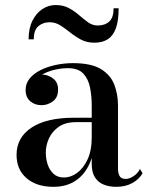

<svg xmlns="http://www.w3.org/2000/svg" viewBox="-20 -712 579 742"><path d="M428.5 10Q402.5 10 381 1.5Q359.5 -7 347 -26.5Q334.5 -46 334.5 -78V-304.5Q334.5 -340.5 328 -373.5Q321.5 -406.5 302 -427.5Q282.5 -448.5 242.5 -448.5Q220.5 -448.5 196.2 -443.5Q172 -438.5 151 -428.2Q130 -418 116.8 -402.2Q103.5 -386.5 103.5 -364.5H80Q80 -391.5 98.8 -407.8Q117.5 -424 140.5 -424Q165 -424 184.8 -409Q204.5 -394 204.5 -366.5Q204.5 -335 184.2 -320.2Q164 -305.5 140.5 -305.5Q114.5 -305.5 96.8 -320.8Q79 -336 79 -364.5Q79 -389.5 94.5 -408.5Q110 -427.5 136.2 -440.8Q162.5 -454 195.2 -461Q228 -468 262 -468Q333 -468 370.5 -444.8Q408 -421.5 422 -384.2Q436 -347 436 -304.5V-60Q436 -43.5 442 -32Q448 -20.5 466.5 -20.5Q479.5 -20.5 495.8 -31Q512 -41.5 521 -59L531 -42.5Q517.5 -19 491.2 -4.5Q465 10 428.5 10ZM186.5 10Q121.5 10 82.8 -23.2Q44 -56.5 44 -113.5Q44 -180.5 101.8 -218.8Q159.5 -257 266 -257H381V-240H275Q232.5 -240 206.8 -221.8Q181 -203.5 169 -176.8Q157 -150 157 -123Q157 -98.5 164.2 -76.5Q171.5 -54.5 187 -40.2Q202.5 -26 227.5 -26Q253 -26 277.5 -43.5Q302 -61 318.2 -95.5Q334.5 -130 334.5 -182.5H346Q346 -125.5 327.2 -82Q308.5 -38.5 273 -14.2Q237.5 10 186.5 10ZM344.5 -547Q315.5 -547 293 -559Q270.5 -571 251.2 -586.5Q232 -602 213 -614Q194 -626 171.5 -626Q146.5 -626 128.5 -611Q110.5 -596 110.5 -560H90.5Q90.5 -602.5 105.5 -632.2Q120.5 -662 144.2 -677.2Q168 -692.5 194.5 -692.5Q225 -692.5 246.8 -680.5Q268.5 -668.5 286.2 -653Q304 -637.5 320.8 -625.5Q337.5 -613.5 357.5 -613.5Q385.5 -613.5 402.2 -628.8Q419 -644 419 -680H438.5Q438.5 -632.5 428 -603.2Q417.5 -574 396.8 -560.5Q376 -547 344.5 -547Z"/></svg>

Font: Bodoni Moda 11pt Medium
Style: Regular
Weight: 500
Designer: Owen Earl
Foundry: indestructible type
Version: Version 2.004